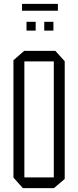

<svg xmlns="http://www.w3.org/2000/svg" viewBox="-20 -965 401 985"><path d="M105 -650V-704H264L312 -651V-650ZM97 0 49 -54V-55H256V0ZM49 -55V-656L104 -704H105V-55ZM256 0V-650H312V-47L257 0ZM207 -808V-853H254V-808ZM116 -808V-853H163V-808ZM93 -910V-945H277V-910Z"/></svg>

Font: Foldit Thin Light
Style: Regular
Weight: 300
Version: Version 1.003